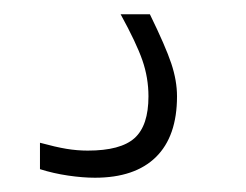

<svg xmlns="http://www.w3.org/2000/svg" viewBox="-20 -29 345 269"><path d="M113 220Q96 220 75.5 217Q55 214 36 208V171Q58 177 73 179.5Q88 182 103 182Q149 182 168.5 164.5Q188 147 188 106Q188 80 179.5 55.5Q171 31 149 -9H190Q212 36 220 60Q228 84 228 106Q228 162 198.5 191Q169 220 113 220Z"/></svg>

Font: Encode Sans Normal
Style: Thin
Weight: 100
Designer: Pablo Impallari, Andres Torresi
Foundry: Pablo Impallari, Andres Torresi
Version: Version 1.000; ttfautohint (v1.00) -l 8 -r 50 -G 200 -x 14 -